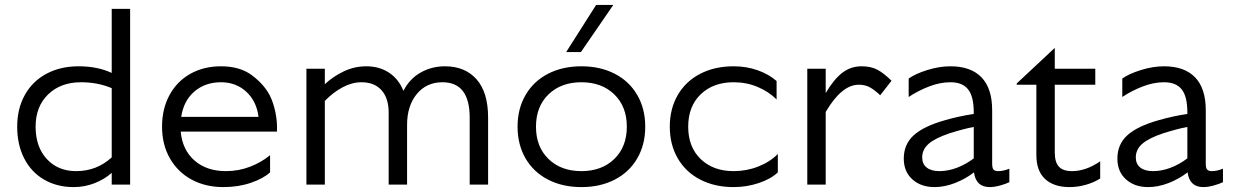

<svg xmlns="http://www.w3.org/2000/svg" viewBox="-20 -752 5021 782"><path d="M50 -236Q50 -309 81 -365Q112 -421 169 -451.5Q226 -482 300 -482Q377 -482 435 -455V-716H510V0H435V-48Q406 -22 365.5 -6Q325 10 280 10Q212 10 159.5 -20.5Q107 -51 78.5 -107Q50 -163 50 -236ZM290 -55Q374 -55 435 -111V-393Q378 -417 310 -417Q227 -417 176 -367.5Q125 -318 125 -236Q125 -154 170.5 -104.5Q216 -55 290 -55Z M880 -482Q957 -482 1006 -445.5Q1055 -409 1079 -363Q1094 -333 1102 -293.5Q1110 -254 1108 -216H716Q723 -141 772.5 -98Q822 -55 900 -55Q952 -55 998.5 -73Q1045 -91 1080 -120V-50Q1053 -25 1002 -7.5Q951 10 890 10Q817 10 760.5 -20.5Q704 -51 672 -107Q640 -163 640 -236Q640 -309 670.5 -365Q701 -421 755.5 -451.5Q810 -482 880 -482ZM1033 -276Q1025 -340 983 -378.5Q941 -417 880 -417Q816 -417 772 -379.5Q728 -342 718 -276Z M1782 -417Q1717 -417 1677.5 -369Q1638 -321 1638 -243V0H1563V-293Q1563 -352 1534 -384.5Q1505 -417 1452 -417Q1414 -417 1375.5 -396.5Q1337 -376 1303 -341V0H1228V-472H1303V-409Q1337 -441 1380.5 -461.5Q1424 -482 1472 -482Q1525 -482 1564.5 -456Q1604 -430 1623 -382Q1649 -432 1694 -457Q1739 -482 1792 -482Q1874 -482 1921 -429Q1968 -376 1968 -273V0H1893V-273Q1893 -417 1782 -417Z M2608 -236Q2608 -163 2575.5 -107Q2543 -51 2484 -20.5Q2425 10 2348 10Q2271 10 2212 -20.5Q2153 -51 2120.5 -107Q2088 -163 2088 -236Q2088 -309 2120.5 -365Q2153 -421 2212 -451.5Q2271 -482 2348 -482Q2425 -482 2484 -451.5Q2543 -421 2575.5 -365Q2608 -309 2608 -236ZM2533 -236Q2533 -318 2482 -367.5Q2431 -417 2348 -417Q2265 -417 2214 -367.5Q2163 -318 2163 -236Q2163 -154 2214 -104.5Q2265 -55 2348 -55Q2431 -55 2482 -104.5Q2533 -154 2533 -236ZM2408 -732H2478L2346 -540H2286Z M2968 10Q2891 10 2832 -20.5Q2773 -51 2740.5 -107Q2708 -163 2708 -236Q2708 -309 2740.5 -365Q2773 -421 2832 -451.5Q2891 -482 2968 -482Q3020 -482 3065.5 -466Q3111 -450 3143 -422V-347Q3111 -379 3065.5 -398Q3020 -417 2968 -417Q2885 -417 2834 -368Q2783 -319 2783 -236Q2783 -153 2834 -104Q2885 -55 2968 -55Q3021 -55 3069 -74Q3117 -93 3148 -125V-50Q3120 -23 3070.5 -6.5Q3021 10 2968 10Z M3268 0V-472H3343V-373Q3376 -429 3410.5 -455.5Q3445 -482 3489 -482Q3527 -482 3553.5 -468Q3580 -454 3611 -423L3565 -364Q3542 -386 3522.5 -396.5Q3503 -407 3478 -407Q3408 -407 3343 -296V0Z M3947 -50Q3912 -23 3869.5 -6.5Q3827 10 3786 10Q3731 10 3696 -21.5Q3661 -53 3661 -106Q3661 -164 3701.5 -201Q3742 -238 3831 -263Q3887 -279 3946 -288V-294Q3946 -359 3923 -388Q3900 -417 3851 -417Q3809 -417 3764.5 -400Q3720 -383 3681 -357V-432Q3707 -451 3756 -466.5Q3805 -482 3851 -482Q3934 -482 3977.5 -437Q4021 -392 4021 -303V-85Q4021 -68 4026.5 -61.5Q4032 -55 4046 -55Q4067 -55 4091 -65V-10Q4077 -3 4053.5 3.5Q4030 10 4011 10Q3955 10 3947 -50ZM3806 -55Q3841 -55 3877 -68.5Q3913 -82 3946 -107V-235Q3908 -228 3847 -209Q3788 -189 3762 -166Q3736 -143 3736 -111Q3736 -84 3754.5 -69.5Q3773 -55 3806 -55Z M4276 -407V-131Q4276 -91 4293 -73Q4310 -55 4346 -55Q4403 -55 4461 -95V-25Q4436 -9 4403 0.5Q4370 10 4336 10Q4272 10 4236.5 -23Q4201 -56 4201 -121V-407H4121V-412L4276 -557V-472H4441V-407Z M4817 -50Q4782 -23 4739.5 -6.5Q4697 10 4656 10Q4601 10 4566 -21.5Q4531 -53 4531 -106Q4531 -164 4571.5 -201Q4612 -238 4701 -263Q4757 -279 4816 -288V-294Q4816 -359 4793 -388Q4770 -417 4721 -417Q4679 -417 4634.5 -400Q4590 -383 4551 -357V-432Q4577 -451 4626 -466.5Q4675 -482 4721 -482Q4804 -482 4847.5 -437Q4891 -392 4891 -303V-85Q4891 -68 4896.5 -61.5Q4902 -55 4916 -55Q4937 -55 4961 -65V-10Q4947 -3 4923.5 3.5Q4900 10 4881 10Q4825 10 4817 -50ZM4676 -55Q4711 -55 4747 -68.5Q4783 -82 4816 -107V-235Q4778 -228 4717 -209Q4658 -189 4632 -166Q4606 -143 4606 -111Q4606 -84 4624.5 -69.5Q4643 -55 4676 -55Z"/></svg>

Font: Madhuban Light
Style: Regular
Weight: 300
Designer: jaikishan Patel
Foundry: MagicType
Version: Version 1.000